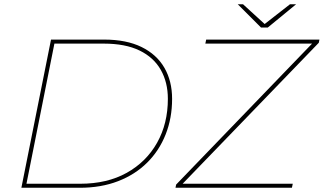

<svg xmlns="http://www.w3.org/2000/svg" viewBox="-20 -887 1529 907"><path d="M81 0 221 -700H472Q577 -700 648.5 -665Q720 -630 756.5 -567Q793 -504 793 -420Q793 -329 762.5 -252Q732 -175 675 -118.5Q618 -62 537.5 -31Q457 0 357 0ZM105 -19H359Q486 -19 578.5 -70.5Q671 -122 722 -212.5Q773 -303 773 -420Q773 -498 739.5 -557Q706 -616 639 -648.5Q572 -681 470 -681H237ZM809 0 812 -15 1461 -688 1460 -681H950L954 -700H1489L1486 -685L836 -12L838 -19H1363L1359 0ZM1213 -757 1103 -867H1128L1233 -771H1227L1350 -867H1379L1245 -757Z"/></svg>

Font: Montserrat Thin Thin
Style: Italic
Weight: 250
Italic angle: -11.3°
Version: Version 9.000